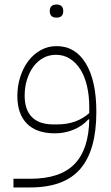

<svg xmlns="http://www.w3.org/2000/svg" viewBox="-20 -581 487 841"><path d="M39 202H113Q244 202 306.5 137.5Q369 73 371 -58H367Q341 -29 302.5 -13Q264 3 220 3Q140 3 98 -39.5Q56 -82 56 -160Q56 -205 69 -245Q82 -285 104.5 -314.5Q127 -344 158.5 -361.5Q190 -379 228 -379Q310 -379 356 -303Q402 -227 402 -91Q402 77 332 158.5Q262 240 113 240H39ZM230 -36Q316 -36 371 -86V-111Q371 -162 361 -204.5Q351 -247 332 -277Q313 -307 286 -324Q259 -341 225 -341Q195 -341 170 -327.5Q145 -314 127 -290Q109 -266 98.5 -233Q88 -200 88 -162Q88 -100 120 -68Q152 -36 214 -36ZM225 -504Q213 -504 205.5 -511Q198 -518 198 -532Q198 -547 205.5 -554Q213 -561 225 -561H230Q242 -561 249.5 -554Q257 -547 257 -532Q257 -518 249.5 -511Q242 -504 230 -504Z"/></svg>

Font: IBM Plex Sans Arabic ExtraLight
Style: Regular
Weight: 200
Designer: Mike Abbink, Paul van der Laan, Pieter van Rosmalen, Wael Morcos, Khajak Apelian
Foundry: Bold Monday
Version: Version 1.1